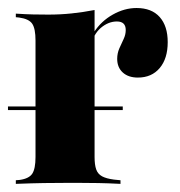

<svg xmlns="http://www.w3.org/2000/svg" viewBox="-22 -452 442 472"><path d="M137.9 -2.4Q112.9 -2.4 85.9 -2Q58.9 -1.6 16.9 0V-8.9L26.6 -9.7Q49.2 -12.9 57.3 -25Q65.3 -37.1 65.3 -66.1V-209.7H210.5V-66.1Q210.5 -46.8 214.5 -35.5Q218.5 -24.2 229 -18.5Q239.5 -12.9 258.1 -10.5L274.2 -8.9V0Q242.7 -1.6 219.4 -2Q196 -2.4 176.6 -2.4Q157.3 -2.4 137.9 -2.4ZM65.3 -209.7V-352.4Q65.3 -381.5 57.3 -393.5Q49.2 -405.6 25 -408.9L16.9 -409.7V-418.5Q41.1 -416.9 59.7 -416.5Q78.2 -416.1 96.8 -416.1Q126.6 -416.1 154 -419Q181.5 -421.8 210.5 -427.4V-418.5V-209.7ZM316.9 -261.3Q293.5 -261.3 279.8 -273.8Q266.1 -286.3 266.1 -307.3Q266.1 -321 271.4 -333.1Q276.6 -345.2 281.9 -356Q287.1 -366.9 287.1 -378.2Q287.1 -399.2 265.3 -399.2Q254.8 -399.2 244.8 -395.2Q234.7 -391.1 225.4 -383.1Q216.1 -375 209.7 -362.9L208.9 -372.6Q226.6 -400 255.2 -416.1Q283.9 -432.3 313.7 -432.3Q350.8 -432.3 370.6 -410.1Q390.3 -387.9 390.3 -348.4Q390.3 -308.1 370.6 -284.7Q350.8 -261.3 316.9 -261.3ZM-2.4 -181.5V-190.3H279.8V-181.5Z"/></svg>

Font: Playfair 144pt SemiCondensed Black
Style: Regular
Weight: 900
Width: 4
Designer: Claus Eggers Sørensen
Foundry: Claus Eggers Sørensen
Version: Version 2.203